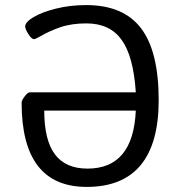

<svg xmlns="http://www.w3.org/2000/svg" viewBox="-20 -726 712 755"><path d="M65 -322Q65 -331 77 -347Q89 -363 98 -363H514Q505 -504 458.5 -569Q412 -634 320 -634Q261 -634 217.5 -619Q174 -604 138 -583Q119 -572 114 -572Q104 -572 91.5 -592Q79 -612 79 -622Q79 -639 111.5 -658.5Q144 -678 199.5 -692Q255 -706 319 -706Q465 -706 534.5 -615Q604 -524 604 -332Q604 -162 533 -76.5Q462 9 321 9Q65 9 65 -322ZM514 -291H154Q154 -175 196 -119Q238 -63 324 -63Q504 -63 514 -291Z"/></svg>

Font: Asap-Regular
Style: Regular
Weight: 400
Designer: Pablo Cosgaya
Foundry: Omnibus-Type
Version: Version 2.000; ttfautohint (v1.8)